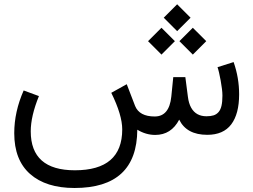

<svg xmlns="http://www.w3.org/2000/svg" viewBox="-20 -643 1207 915"><path d="M824.2 -622.6 888.2 -558.6 824.2 -494.6 760.3 -558.6ZM898.9 -510.7 962.9 -446.8 898.9 -382.8 835 -446.8ZM749.5 -510.7 813.5 -446.8 749.5 -382.8 685.5 -446.8ZM834 -72.8Q795.9 0 719.7 0Q675.3 0 634.3 -24.9Q632.8 252.9 335 252.9Q199.2 252.9 123.5 186.3Q47.9 119.6 47.9 -8.3Q47.9 -110.4 92.8 -211.9L165.5 -185.1Q126.5 -89.4 126.5 -17.1Q126.5 168.5 336.9 168.5Q562.5 168.5 562.5 -26.4Q562.5 -94.7 510.3 -200.7L584 -241.7L624 -137.7Q644.5 -87.9 717.3 -87.9Q786.6 -87.9 796.4 -182.6L805.7 -275.4H863.3L875.5 -181.6Q879.4 -150.4 891.1 -129.6Q902.8 -108.9 921.1 -98.9Q939.5 -88.9 963.9 -88.9Q984.4 -88.9 998 -93.3Q1011.7 -97.7 1021.5 -108.9Q1031.2 -120.1 1035.6 -139.2Q1040 -158.2 1040 -187.5Q1040 -213.9 1031.7 -259Q1023.4 -304.2 1016.6 -322.8L1093.3 -347.2Q1119.6 -272.5 1119.6 -193.4Q1119.6 -100.1 1082 -50.3Q1044.4 -0.5 967.8 -0.5Q869.1 -0.5 834 -72.8Z"/></svg>

Font: Samim WOL
Style: WOL
Weight: 400
Foundry: DejaVu fonts team - Redesigned by Saber Rastikerdar
Version: Version 4.0.0